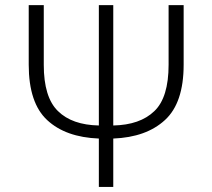

<svg xmlns="http://www.w3.org/2000/svg" viewBox="-20 -734 833 754"><path d="M424.8 0V-189.9C511.2 -193.4 578.6 -217.3 627.9 -262.7C676.8 -307.6 701.2 -379.9 701.2 -480V-713.9H642.1V-480C642.1 -394 623.5 -333 585.9 -297.4C548.3 -261.2 494.6 -242.7 424.8 -241.2V-713.9H368.2V-241.2C298.3 -242.7 244.6 -261.2 207.5 -297.9C170.4 -334 151.9 -394.5 151.9 -479V-713.9H92.8V-480C92.8 -379.4 117.2 -306.6 165.5 -262.2C213.9 -217.3 281.2 -193.4 368.2 -189.9V0Z"/></svg>

Font: Noto Reveo Sans
Style: Regular
Weight: 300
Designer: Monotype Design Team
Foundry: Monotype Imaging Inc.
Version: Version 2.007